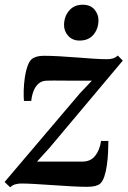

<svg xmlns="http://www.w3.org/2000/svg" viewBox="-32 -781 541 814"><path d="M357.5 -439Q344.5 -439 324.5 -439Q304.5 -439 281.5 -439Q258.5 -439 236.2 -439.2Q214 -439.5 195.5 -439.5Q177 -439.5 166.5 -439Q144.5 -438.5 130.8 -426Q117 -413.5 109.8 -394Q102.5 -374.5 100.5 -353H69.5Q68 -369.5 68.5 -396.2Q69 -423 73.2 -452Q77.5 -481 85.8 -503.5Q94 -526 107.5 -534Q113 -537.5 124.5 -541Q136 -544.5 154 -544.5Q181.5 -544.5 218 -542.5Q254.5 -540.5 292.5 -537.5Q330.5 -534.5 364.5 -532.2Q398.5 -530 420.5 -530Q435.5 -530 446.5 -533.2Q457.5 -536.5 467.5 -545.5L488.5 -524L178.5 -155L125 -96Q144.5 -96 170.5 -96Q196.5 -96 224.2 -96Q252 -96 277 -96Q302 -96 320 -96Q352.5 -96.5 371.8 -120.8Q391 -145 396.5 -183.5H427.5Q427.5 -162.5 426.2 -135.5Q425 -108.5 421.2 -81.2Q417.5 -54 410.2 -32.5Q403 -11 391.5 -1.5Q385 4 371.8 7.5Q358.5 11 337 11Q308.5 11 269.8 8.8Q231 6.5 190.5 3.8Q150 1 115 -1Q80 -3 58.5 -3Q44.5 -3 32.5 0.5Q20.5 4 11 13L-12.5 -9.5L306 -384.5ZM305 -609Q275.5 -609 257.2 -629Q239 -649 239.5 -676.5Q240.5 -712.5 261.8 -736.8Q283 -761 318.5 -761Q351 -761 368.2 -741Q385.5 -721 385.5 -695Q385 -658.5 364.2 -633.8Q343.5 -609 305 -609Z"/></svg>

Font: Merriweather 72pt SemiBold
Style: Italic
Weight: 600
Italic angle: -7.8°
Version: Version 2.101